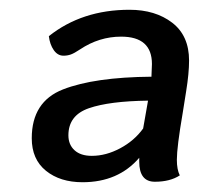

<svg xmlns="http://www.w3.org/2000/svg" viewBox="-20 -732 420 393"><path d="M354 -501Q342 -431 342 -405Q342 -385 348 -373Q328 -360 297 -360Q265 -360 265 -401V-409Q222 -359 149 -359Q103 -359 74 -382.5Q45 -406 45 -449Q45 -524 109 -549Q173 -574 290 -575L291 -601Q291 -657 228 -657Q183 -657 144 -631Q132 -623 125 -620.5Q118 -618 110 -618Q98 -618 90 -629.5Q82 -641 80 -658Q148 -712 245 -712Q298 -712 332.5 -685.5Q367 -659 367 -608Q367 -582 361 -545Q355 -508 354 -501ZM273 -469 283 -526Q204 -525 162 -510.5Q120 -496 120 -455Q120 -436 132.5 -424.5Q145 -413 168 -413Q197 -413 226 -428.5Q255 -444 273 -469Z"/></svg>

Font: Krub Medium
Style: Italic
Weight: 500
Italic angle: -8°
Designer: Ekaluck Peanpanawate
Foundry: Cadson Demak Co.,Ltd.
Version: Version 1.000; ttfautohint (v1.6)